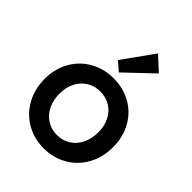

<svg xmlns="http://www.w3.org/2000/svg" viewBox="-225 -912 1039 1039"><g transform="rotate(45 294.0 -392.5)"><path d="M32.2 -262.7Q32.2 -339.8 66.7 -400.4Q101.1 -460.9 160.9 -494.6Q220.7 -528.3 293.9 -528.3Q368.2 -528.3 428 -494.9Q487.8 -461.4 521.7 -400.6Q555.7 -339.8 555.7 -262.7Q555.7 -184.1 521.5 -122.6Q487.3 -61 427.5 -26.6Q367.7 7.8 293.9 7.8Q220.7 7.8 160.9 -26.6Q101.1 -61 66.7 -122.8Q32.2 -184.6 32.2 -262.7ZM442.4 -262.7Q442.4 -311 423.6 -348.1Q404.8 -385.3 371.1 -406Q337.4 -426.8 293.9 -426.8Q251.5 -426.8 217.8 -406.2Q184.1 -385.7 164.8 -348.4Q145.5 -311 145.5 -262.7Q145.5 -212.9 164.6 -174.6Q183.6 -136.2 217.5 -115Q251.5 -93.8 293.9 -93.8Q336.9 -93.8 370.6 -115Q404.3 -136.2 423.3 -174.6Q442.4 -212.9 442.4 -262.7ZM240.7 -614.3 368.7 -793 448.7 -719.7 291.5 -570.3Z"/></g></svg>

Font: Reddit Sans Fudge SemiBold
Style: Regular
Weight: 600
Designer: Stephen Hutchings
Foundry: Reddit
Version: Version 1.011